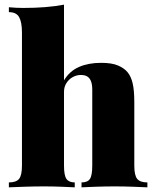

<svg xmlns="http://www.w3.org/2000/svg" viewBox="-20 -802 662 822"><path d="M254 -782V-458Q278 -498 318.5 -515.5Q359 -533 413 -533Q459 -533 485.5 -521.5Q512 -510 526 -493Q541 -475 548 -445Q555 -415 555 -364V-93Q555 -51 567.5 -36Q580 -21 611 -21V0Q591 -1 550.5 -2.5Q510 -4 471 -4Q429 -4 389 -2.5Q349 -1 329 0V-21Q355 -21 365 -36Q375 -51 375 -93V-418Q375 -439 370 -453Q365 -467 354.5 -474Q344 -481 326 -481Q308 -481 291.5 -472Q275 -463 264.5 -446.5Q254 -430 254 -409V-93Q254 -51 264.5 -36Q275 -21 300 -21V0Q281 -1 244 -2.5Q207 -4 168 -4Q126 -4 83 -2.5Q40 -1 18 0V-21Q49 -21 61.5 -36Q74 -51 74 -93V-662Q74 -707 62 -728.5Q50 -750 18 -750V-771Q50 -768 80 -768Q130 -768 173.5 -771.5Q217 -775 254 -782Z"/></svg>

Font: Playfair Display Black
Style: Regular
Weight: 900
Designer: Claus Eggers Sørensen
Foundry: Claus Eggers Sørensen
Version: Version 1.203